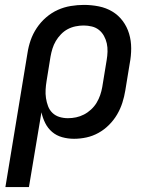

<svg xmlns="http://www.w3.org/2000/svg" viewBox="-20 -558 640 783"><path d="M2 205 92 -341Q96 -368 105 -394Q114 -420 130 -444Q146 -468 168 -487Q190 -506 215.5 -517.5Q241 -529 268.5 -533.5Q296 -538 322 -538Q353 -538 383 -532Q413 -526 438 -511Q463 -496 480.5 -472.5Q498 -449 506.5 -420.5Q515 -392 515 -361Q515 -330 509 -299L491 -189Q487 -164 479 -139Q471 -114 457.5 -91Q444 -68 424.5 -48.5Q405 -29 381.5 -16Q358 -3 332.5 2.5Q307 8 282 8Q257 8 233.5 1.5Q210 -5 192.5 -20Q175 -35 164.5 -56Q154 -77 149 -100L98 205ZM257 -76Q274 -76 290.5 -79.5Q307 -83 322.5 -91Q338 -99 351.5 -111.5Q365 -124 374 -139Q383 -154 388.5 -170Q394 -186 397 -203L415 -313Q418 -330 418.5 -347.5Q419 -365 415.5 -381Q412 -397 404 -411.5Q396 -426 383.5 -436Q371 -446 354.5 -450Q338 -454 321 -454Q305 -454 288 -450.5Q271 -447 256 -439Q241 -431 228.5 -418Q216 -405 207.5 -390.5Q199 -376 194 -360Q189 -344 186 -327L170 -228Q167 -210 166 -192.5Q165 -175 167.5 -158Q170 -141 176 -125Q182 -109 194 -97.5Q206 -86 222.5 -81Q239 -76 257 -76Z"/></svg>

Font: Iosevka Slab Medium Extended
Style: Italic
Weight: 500
Width: 7
Italic angle: -9°
Monospace: yes
Designer: Belleve Invis
Foundry: Belleve Invis
Version: Version 11.1.0; ttfautohint (v1.8.3)